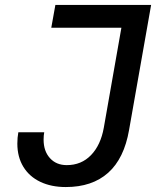

<svg xmlns="http://www.w3.org/2000/svg" viewBox="-20 -745 640 775"><path d="M50 -165.5Q50 -189.5 54 -211H158.5Q156 -198 156 -181.5Q156 -135 181.5 -106.8Q207 -78.5 249.5 -78.5Q308.5 -78.5 347.5 -119Q386.5 -159.5 399 -229.5L470 -633H187L203.5 -725H590L501 -220.5Q481 -105 416.5 -47.5Q352 10 245.5 10Q187 10 142.8 -11Q98.5 -32 74.2 -71.8Q50 -111.5 50 -165.5Z"/></svg>

Font: JuliaMono Medium
Style: Italic
Weight: 500
Italic angle: -9°
Monospace: yes
Designer: cormullion
Foundry: corm
Version: Version 0.054; ttfautohint (v1.8.4)